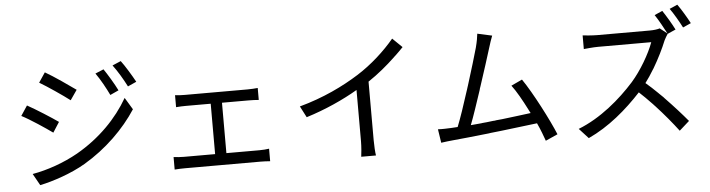

<svg xmlns="http://www.w3.org/2000/svg" viewBox="-51 -1089 5083 1374"><g transform="rotate(-5 2490.0 -402.0)"><path d="M939 -640C914 -686 868 -762 841 -797L780 -771C814 -726 850 -665 877 -612L939 -640ZM509 -620C466 -651 352 -731 293 -764L246 -694C304 -660 412 -586 460 -549L509 -620ZM807 -590C784 -637 738 -713 713 -749L653 -724C686 -678 721 -614 746 -562L807 -590ZM363 -402C320 -433 204 -507 145 -539L98 -468C159 -437 266 -365 316 -329L363 -402ZM518 -86C678 -180 811 -312 898 -446L846 -532C765 -391 638 -260 472 -165C371 -108 252 -66 143 -47L190 37C283 18 418 -27 518 -86Z M1844 -80C1824 -77 1801 -75 1774 -75H1537V-437H1728C1751 -437 1780 -436 1801 -434V-520C1781 -518 1753 -516 1728 -516H1278C1262 -516 1227 -517 1207 -520V-434C1227 -436 1262 -437 1278 -437H1456V-75H1233C1207 -75 1181 -77 1158 -80V10C1182 8 1211 7 1233 7H1774C1790 7 1824 8 1844 10V-80Z M2595 -76V-496C2667 -544 2732 -598 2791 -654L2798 -661L2805 -667C2824 -685 2842 -703 2859 -721L2790 -788C2721 -705 2623 -615 2519 -550C2408 -480 2263 -409 2090 -362L2132 -281C2271 -324 2402 -384 2504 -444V-76C2504 -38 2499 16 2496 35H2602C2598 15 2595 -38 2595 -76Z M3909 -3C3867 -106 3761 -312 3690 -415L3611 -378C3644 -335 3682 -267 3718 -196L3723 -186C3726 -181 3728 -176 3731 -171C3675 -164 3601 -154 3523 -145L3512 -144C3502 -143 3491 -142 3481 -141L3470 -139C3468 -139 3466 -139 3465 -139L3454 -138C3440 -136 3426 -135 3412 -133L3401 -132C3397 -132 3394 -131 3390 -131L3380 -130C3378 -130 3376 -129 3374 -129L3364 -128C3341 -126 3319 -124 3297 -122C3320 -180 3351 -274 3382 -367L3385 -379L3389 -390C3425 -498 3458 -604 3473 -652C3486 -694 3495 -722 3505 -747L3400 -770C3397 -744 3393 -717 3381 -671C3367 -622 3336 -516 3301 -406L3297 -394C3296 -389 3294 -383 3292 -378L3288 -366C3258 -271 3226 -177 3202 -117C3184 -116 3169 -115 3154 -114C3125 -113 3090 -111 3060 -113L3075 -15C3104 -19 3134 -23 3159 -25C3219 -30 3317 -41 3420 -52L3432 -54C3456 -56 3481 -59 3505 -62L3522 -64C3617 -75 3707 -86 3770 -94C3793 -45 3809 0 3822 36L3909 -3Z M4929 -712C4910 -749 4871 -815 4844 -852L4787 -827C4814 -790 4849 -729 4871 -686L4929 -712ZM4631 -685H4253C4223 -685 4164 -690 4150 -692V-594C4161 -595 4218 -601 4253 -601H4635C4606 -520 4539 -405 4471 -328C4368 -213 4225 -91 4064 -28L4130 44C4278 -24 4408 -135 4515 -251C4545 -223 4575 -194 4604 -163L4611 -156C4612 -155 4613 -153 4614 -152L4622 -144C4683 -78 4740 -9 4783 48L4855 -16C4816 -63 4758 -128 4695 -193L4688 -201C4679 -210 4670 -219 4661 -227L4653 -235C4625 -263 4596 -289 4568 -313C4589 -341 4610 -372 4629 -404L4635 -413C4674 -479 4708 -548 4731 -605C4737 -618 4751 -641 4757 -650L4816 -676C4797 -715 4758 -780 4733 -817L4676 -792C4702 -754 4735 -693 4756 -653L4704 -694C4688 -689 4664 -685 4631 -685Z"/></g></svg>

Font: Glow Sans SC Normal Book
Style: Regular
Weight: 500
Designer: Ryoko NISHIZUKA (kana, bopomofo & ideographs); Paul D. Hunt (Latin, Greek & Cyrillic); Sandoll Communications, Soo-young
Version: Version 0.93